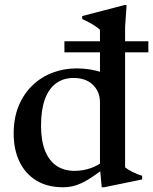

<svg xmlns="http://www.w3.org/2000/svg" viewBox="-20 -742 616 772"><path d="M382 -330.5Q382 -373 353.8 -400.8Q325.5 -428.5 275.5 -428.5Q234 -428.5 204.8 -406.5Q175.5 -384.5 160.2 -342Q145 -299.5 145 -237Q145 -176 161.2 -135.8Q177.5 -95.5 207.5 -75.2Q237.5 -55 279.5 -55Q314.5 -55 346.5 -66.5Q378.5 -78 408.5 -103.5L410.5 -74Q377.5 -48.5 352.8 -31.8Q328 -15 308 -5.8Q288 3.5 270.2 7.2Q252.5 11 234 11Q170.5 11 126 -16.2Q81.5 -43.5 58.2 -92.2Q35 -141 35 -205Q35 -267.5 55 -316Q75 -364.5 110 -398.2Q145 -432 190.8 -449.5Q236.5 -467 288 -467Q315 -467 340.5 -463Q366 -459 392.5 -450.5Q419 -442 446.5 -428L382 -409V-622Q375.5 -628.5 364.5 -636Q353.5 -643.5 339.8 -651Q326 -658.5 310.5 -665.5V-677.5L480 -721.5H489L483 -634V-69Q488 -65 496 -60Q504 -55 513.8 -50.2Q523.5 -45.5 533.2 -41.5Q543 -37.5 551.5 -35.5V-20.5L398.5 11H389L382 -65.5ZM239 -531.5V-576H576.5V-531.5Z"/></svg>

Font: Newsreader 36pt Medium
Style: Regular
Weight: 500
Designer: Hugues Gentile
Foundry: Production Type
Version: Version 1.003